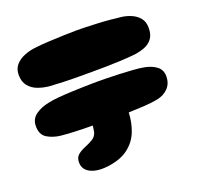

<svg xmlns="http://www.w3.org/2000/svg" viewBox="-122 -829 994 962"><g transform="rotate(-20 375.0 -348.0)"><path d="M385 -474Q355 -474 313.5 -474Q272 -474 231 -475.5Q190 -477 159 -479Q127 -482 98 -492.5Q69 -503 50.5 -525.5Q32 -548 32 -585Q32 -617 50.5 -638Q69 -659 98.5 -670.5Q128 -682 159 -685Q190 -689 231 -691Q272 -693 313.5 -694.5Q355 -696 385 -696Q402 -696 430.5 -695Q459 -694 492.5 -692.5Q526 -691 558.5 -688Q591 -685 615 -682Q641 -679 666.5 -668Q692 -657 708.5 -637Q725 -617 725 -585Q725 -548 709 -527Q693 -506 668 -496.5Q643 -487 615 -483Q579 -479 535 -477Q491 -475 451 -474.5Q411 -474 385 -474ZM296 -2Q238 5 202 -13Q166 -31 166 -70Q166 -96 182.5 -109.5Q199 -123 221.5 -132Q244 -141 263.5 -152.5Q283 -164 289 -186Q291 -195 292 -203Q293 -211 294 -220Q247 -220 200.5 -222Q154 -224 126 -227Q84 -232 54.5 -250.5Q25 -269 25 -314Q25 -352 54.5 -373.5Q84 -395 126 -403Q148 -408 181.5 -411Q215 -414 252.5 -415.5Q290 -417 325 -418Q360 -419 385 -419Q405 -419 438 -418.5Q471 -418 508.5 -416.5Q546 -415 580 -412.5Q614 -410 635 -406Q674 -399 699.5 -380Q725 -361 725 -326Q725 -289 702.5 -264.5Q680 -240 641 -232Q610 -226 568 -223.5Q526 -221 486 -220Q484 -166 465.5 -119.5Q447 -73 406 -42Q365 -11 296 -2Z"/></g></svg>

Font: Cherry Bomb One
Style: Regular
Weight: 400
Designer: satsuyako
Foundry: satsuyako
Version: Version 4.100; ttfautohint (v1.8.3)